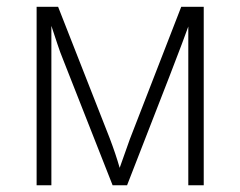

<svg xmlns="http://www.w3.org/2000/svg" viewBox="-20 -551 715 571"><path d="M132.8 0H88.9V-530.8H152.8L306.2 -140.1Q324.2 -92.8 335.9 -51.8L366.2 -137.2L519 -530.8H585.9V0H540V-472.2Q518.6 -410.6 357.9 0H314.9L168 -373Q158.7 -395.5 150.6 -420.4Q142.6 -445.3 132.8 -474.1Z"/></svg>

Font: OpenSans-Light
Style: Regular
Weight: 300
Foundry: Ascender Corporation
Version: Version 1.10